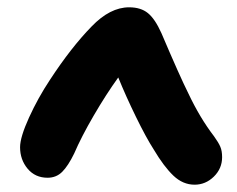

<svg xmlns="http://www.w3.org/2000/svg" viewBox="-20 -503 652 528"><path d="M110.8 -14.2Q76.7 -14.2 55.9 -39.1Q35.2 -64 35.2 -98.1Q35.2 -125.5 59.8 -179.7Q84.5 -233.9 117.2 -283.2Q175.3 -372.1 231.9 -430.2Q282.7 -482.9 335 -482.9Q367.2 -482.9 386.7 -467Q406.2 -451.2 423.8 -412.1Q474.1 -293.9 498 -246.1Q529.8 -178.7 568.8 -127.9Q581.1 -110.8 585.9 -99.4Q590.8 -87.9 590.8 -70.8Q590.8 -39.6 568.1 -17.3Q545.4 4.9 515.1 4.9Q482.9 4.9 456.8 -20Q430.7 -44.9 402.8 -91.8Q381.8 -124.5 354 -181.4Q326.2 -238.3 305.2 -290Q271.5 -243.2 237.5 -184.8Q203.6 -126.5 184.1 -81.1Q167.5 -46.9 151.1 -30.5Q134.8 -14.2 110.8 -14.2Z"/></svg>

Font: Shantell Sans Irregular Bouncy
Style: Bold
Weight: 700
Designer: Stephen Nixon, Anya Danilova, Shantell Martin
Foundry: Arrow Type
Version: Version 1.006;[9816181b4]